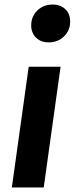

<svg xmlns="http://www.w3.org/2000/svg" viewBox="-20 -823 328 843"><path d="M172 0H32L106 -530H246ZM117 -711Q117 -751 144 -777Q171 -803 211 -803Q246 -803 267 -782.5Q288 -762 288 -729Q288 -689 261 -663Q234 -637 194 -637Q159 -637 138 -658Q117 -679 117 -711Z"/></svg>

Font: Fira Sans SemiBold
Style: Italic
Weight: 600
Italic angle: -8°
Designer: bBox Type GmbH & Carrois Corporate GbR & Edenspiekermann AG
Foundry: bBox Type GmbH & Carrois Corporate GbR & Edenspiekermann AG
Version: Version 4.301